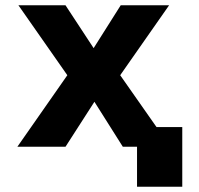

<svg xmlns="http://www.w3.org/2000/svg" viewBox="-20 -558 758 730"><path d="M501 152V0H447L339 -171L229 0H46L236 -272L50 -538H229L336 -375L439 -538H623L437 -272L575 -75H673V152Z"/></svg>

Font: Geist ExtBd
Style: Regular
Weight: 400
Designer: Basement.studio, Andrés Briganti, Mateo Zaragoza
Foundry: Basement.studio, Vercel, Andrés Briganti, Guido Ferreyra, Mateo Zaragoza
Version: Version 1.401